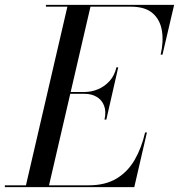

<svg xmlns="http://www.w3.org/2000/svg" viewBox="-65 -770 736 790"><path d="M40 0 214 -750H309L135 0ZM-45 0V-7.5H300Q368.5 -7.5 414.8 -35.5Q461 -63.5 489.2 -112.5Q517.5 -161.5 532 -225H539.5L487.5 0ZM365 -278Q372.5 -311.5 363.2 -335.2Q354 -359 332.8 -371.5Q311.5 -384 283 -384H212V-391.5H283Q311.5 -391.5 338.8 -403Q366 -414.5 386.2 -437Q406.5 -459.5 414 -493H421.5L372.5 -278ZM596 -545Q608.5 -598.5 601.2 -643.5Q594 -688.5 563.2 -715.5Q532.5 -742.5 474 -742.5H124V-750H651.5L603.5 -545Z"/></svg>

Font: Bodoni Moda 28pt
Style: Italic
Weight: 400
Italic angle: -13°
Designer: Owen Earl
Foundry: indestructible type
Version: Version 2.004